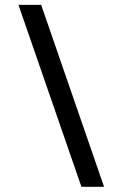

<svg xmlns="http://www.w3.org/2000/svg" viewBox="-20 -696 493 772"><path d="M398.4 55.1 145.5 -676.5H54.2L307.4 55.1Z"/></svg>

Font: Arad-FD-VF Thin
Style: Regular
Weight: 100
Designer: Mohammad Darvishi
Version: Version 1.010;September 21, 2024;FontCreator 15.0.0.2992 64-